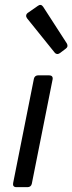

<svg xmlns="http://www.w3.org/2000/svg" viewBox="-20 -773 299 793"><path d="M91.8 -697.3 205.1 -556.6C210.9 -548.8 219.7 -547.9 227.5 -553.7L252 -572.3C259.8 -578.1 260.7 -585 255.9 -593.8L158.2 -745.1C152.3 -753.9 144.5 -754.9 136.7 -749L94.7 -719.7C86.9 -713.9 85.9 -705.1 91.8 -697.3ZM120.1 -448.2 34.2 -16.6C32.2 -5.9 37.1 0 47.9 0H93.8C102.5 0 109.4 -4.9 111.3 -13.7L197.3 -445.3C199.2 -456.1 193.4 -461.9 182.6 -461.9H137.7C128.9 -461.9 122.1 -457 120.1 -448.2Z"/></svg>

Font: Ed Sans Neue
Style: Italic
Weight: 400
Italic angle: -11°
Designer: Stephen Hutchings
Version: Version 1.004;PS 001.004;hotconv 1.0.88;makeotf.lib2.5.64775